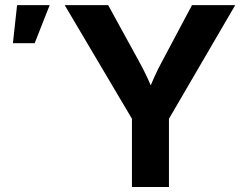

<svg xmlns="http://www.w3.org/2000/svg" viewBox="-20 -748 978 768"><path d="M507.8 0V-272.9L238.8 -727.5H412.6L535.6 -503.4Q553.7 -470.7 568.8 -438.5Q584 -406.2 599.6 -365.2H566.9Q582 -406.2 596.7 -438.7Q611.3 -471.2 628.9 -503.4L748 -727.5H920.9L655.8 -272.9V0ZM31.7 -575.2 48.3 -727.5H178.7L118.7 -575.2Z"/></svg>

Font: Inter 20pt
Style: Bold
Weight: 700
Version: Version 4.001;git-66647c0bb